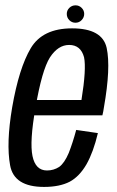

<svg xmlns="http://www.w3.org/2000/svg" viewBox="-20 -711 447 734"><path d="M148.4 3.6 159.6 -59.3Q115.6 -59.3 104.2 -114.6Q92.7 -169.2 115.8 -300.1Q140.3 -443 170.8 -491.4Q201.9 -539.2 244.3 -539.2Q288.7 -539.2 301.3 -492.2Q310.7 -447.9 291.4 -328.6H111.2L101 -270.2H371.5Q375.2 -285.2 377.3 -300.7Q404.1 -452.5 387.8 -527.8Q371.2 -602.6 255.5 -602.6Q142.5 -602.6 97.4 -526.4Q52.6 -450.8 26.5 -300.5Q3.2 -163.2 18.6 -79.2Q33.3 3.6 148.4 3.6ZM159.6 -59.3 148.4 3.6Q207.9 3.6 246.5 -16.3Q283.7 -36.3 310.8 -83.2Q337.1 -129.9 354.2 -202.2L271.3 -214.3Q258.4 -166.1 242.9 -126.4Q226.2 -87.1 206.1 -72.8Q185 -59.3 159.6 -59.3ZM268.5 -624.1Q282.6 -624.1 292.2 -634.3Q301.9 -644.5 301.9 -657.8Q301.9 -671.3 292.1 -681Q282.3 -690.6 269 -690.6Q254.9 -690.6 245.1 -681Q235.3 -671.3 235.3 -657.8Q235.3 -643.7 245 -633.9Q254.7 -624.1 268.5 -624.1Z"/></svg>

Font: Anybody Thin Condensed
Style: Italic
Weight: 100
Width: 3
Italic angle: -10°
Version: Version 1.113;gftools[0.9.25]